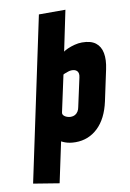

<svg xmlns="http://www.w3.org/2000/svg" viewBox="-100 -760 699 1034"><g transform="rotate(-10 249.5 -242.5)"><path d="M457 -177 493 -346Q504 -397 497 -434Q490 -471 464 -491Q438 -511 390 -511Q370 -511 349 -505.5Q328 -500 311 -492.5Q294 -485 287 -479L333 -700H188L-1 192L140 215L187 -6Q196 -1 207 3Q218 7 232 9.5Q246 12 264 12Q335 12 386 -36.5Q437 -85 457 -177ZM344 -328 310 -172Q308 -159 301.5 -148.5Q295 -138 285 -132.5Q275 -127 262 -127Q255 -127 247 -129Q239 -131 232 -135Q225 -139 221 -145Q217 -151 219 -159L262 -358Q264 -360 272 -363Q280 -366 290 -369.5Q300 -373 310 -373Q318 -373 325 -371Q332 -369 337.5 -364Q343 -359 345 -350Q347 -341 344 -328Z"/></g></svg>

Font: Advent Pro ExtraBold
Style: Italic
Weight: 800
Italic angle: -12°
Version: Version 3.000